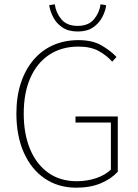

<svg xmlns="http://www.w3.org/2000/svg" viewBox="-20 -858 640 890"><path d="M334 12Q250 12 187.5 -30.5Q125 -73 90.5 -150.5Q56 -228 56 -332Q56 -410 76.5 -472.5Q97 -535 135 -580Q173 -625 226 -648.5Q279 -672 344 -672Q410 -672 452.5 -646.5Q495 -621 520 -594L500 -572Q475 -601 437.5 -621.5Q400 -642 344 -642Q265 -642 208 -604Q151 -566 120.5 -496.5Q90 -427 90 -332Q90 -237 119.5 -166.5Q149 -96 204 -57Q259 -18 336 -18Q384 -18 426.5 -32.5Q469 -47 494 -72V-290H330V-318H526V-62Q496 -29 447.5 -8.5Q399 12 334 12ZM340 -712Q297 -712 269 -731Q241 -750 226.5 -778.5Q212 -807 208 -834L234 -838Q239 -799 264.5 -768.5Q290 -738 340 -738Q390 -738 415.5 -768.5Q441 -799 446 -838L472 -834Q469 -807 454 -778.5Q439 -750 411.5 -731Q384 -712 340 -712Z"/></svg>

Font: Source Sans Variable
Style: Regular
Weight: 200
Designer: Paul D. Hunt
Foundry: Adobe Systems Incorporated
Version: Version 3.006;hotconv 1.0.111;makeotfexe 2.5.65597